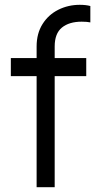

<svg xmlns="http://www.w3.org/2000/svg" viewBox="-20 -777 433 797"><path d="M132 -461H25V-536H132V-584Q132 -638 156.5 -677Q181 -716 222 -736.5Q263 -757 311 -757Q337 -757 355 -752V-684Q342 -687 319 -687Q267 -687 237 -662.5Q207 -638 207 -584V-536H338V-461H207V0H132Z"/></svg>

Font: Eudoxus Sans
Style: Regular
Weight: 400
Designer: Stijn de Vries
Foundry: tokotype
Version: Version 2.005